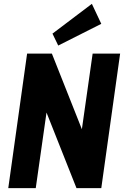

<svg xmlns="http://www.w3.org/2000/svg" viewBox="-20 -979 646 999"><path d="M605 -700 507 0H378L169 -527H241L166 0H23L121 -700H250L459 -173H387L462 -700ZM507 -855 283 -742 253 -804 458 -959Z"/></svg>

Font: Pathway Extreme Condensed
Style: Bold Italic
Weight: 700
Width: 3
Italic angle: -8°
Version: Version 1.001;gftools[0.9.26]